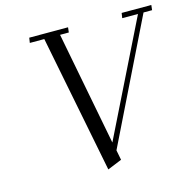

<svg xmlns="http://www.w3.org/2000/svg" viewBox="-105 -809 943 931"><g transform="rotate(-15 367.0 -344.0)"><path d="M117.2 -676.8 121.1 -702.1H315.9L313 -676.8H269L378.9 -106.9L660.2 -676.8H581.1L585 -702.1H733.9L731 -676.8H688L388.2 -64.9L397.9 -15.1L326.2 14.2L189.9 -676.8Z"/></g></svg>

Font: Dehuti
Style: Italic
Weight: 400
Version: Version 1.2